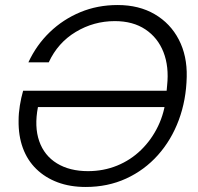

<svg xmlns="http://www.w3.org/2000/svg" viewBox="-20 -732 788 764"><path d="M321 12Q259 12 209.5 -6.5Q160 -25 124.5 -59.5Q89 -94 71 -143Q53 -192 54 -253Q54 -281 59 -312Q64 -343 72 -371H659L648 -306H131Q116 -228 136 -170.5Q156 -113 206.5 -82Q257 -51 330 -51Q392 -51 446 -73Q500 -95 541.5 -135.5Q583 -176 609 -230Q635 -284 641 -348L645 -392Q653 -467 630.5 -524.5Q608 -582 558.5 -615Q509 -648 437 -648Q353 -648 281.5 -605Q210 -562 174 -484H93Q125 -553 178 -604Q231 -655 299.5 -683.5Q368 -712 448 -712Q533 -712 595.5 -675.5Q658 -639 691.5 -574.5Q725 -510 723 -426Q721 -334 691.5 -254.5Q662 -175 608.5 -115Q555 -55 482 -21.5Q409 12 321 12Z"/></svg>

Font: DM Sans 20pt Light
Style: Italic
Weight: 300
Italic angle: -10°
Version: Version 4.004;gftools[0.9.30]